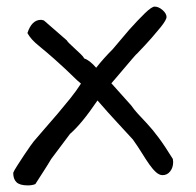

<svg xmlns="http://www.w3.org/2000/svg" viewBox="-20 -518 594 581"><path d="M503 -37Q503 -35 503.5 -32.5Q504 -30 504 -28Q504 -11 495 0.5Q486 12 472 12Q462 12 452 3Q442 -6 431.5 -21Q421 -36 409 -55.5Q397 -75 382 -96Q362 -118 335 -147Q308 -176 275 -214Q227 -143 192 -113L135 -37Q125 -20 113 -1.5Q101 17 87 39Q78 43 64 43Q40 43 30 33.5Q20 24 20 5Q22 -1 32 -16.5Q42 -32 52.5 -48Q63 -64 72 -76.5Q81 -89 82 -90Q97 -108 116 -129.5Q135 -151 154.5 -174Q174 -197 192.5 -220Q211 -243 225 -265Q214 -274 203.5 -284.5Q193 -295 178.5 -308.5Q164 -322 145 -339Q126 -356 98 -379Q73 -399 63 -418Q76 -458 104 -458Q107 -458 113 -456L182 -396Q184 -392 191.5 -385Q199 -378 207.5 -370Q216 -362 224 -354.5Q232 -347 235 -341Q251 -336 271 -313Q282 -327 294.5 -341Q307 -355 321 -369L371 -428Q397 -457 418 -477.5Q439 -498 448 -498Q460 -498 472 -487.5Q484 -477 484 -466Q484 -463 480 -455.5Q476 -448 466 -435.5Q456 -423 439 -403.5Q422 -384 395 -356Q393 -355 381 -341Q369 -327 355.5 -311Q342 -295 330 -281Q318 -267 317 -266L377 -199Q386 -186 397.5 -173.5Q409 -161 425 -144Q441 -127 460 -101.5Q479 -76 503 -37Z"/></svg>

Font: Gaegu
Style: Accents-Regular
Weight: 400
Designer: JIKJI
Foundry: JIKJI
Version: Version 1.00